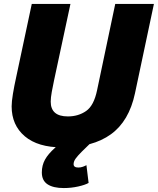

<svg xmlns="http://www.w3.org/2000/svg" viewBox="-20 -731 800 973"><path d="M296 16Q172 16 105.5 -40.5Q39 -97 39 -192Q39 -216 45.5 -255.5Q52 -295 62 -340L141 -711H337L254 -324Q248 -296 242.5 -266Q237 -236 237 -216Q237 -141 324 -141Q377 -141 416.5 -168.5Q456 -196 472 -274L564 -711H760L664 -258Q634 -117 542 -50.5Q450 16 296 16ZM303 222Q250 222 221 203Q192 184 192 143Q192 107 208 78Q224 49 259 18L311 -28L433 0L394 38Q374 58 363.5 72.5Q353 87 353 101Q353 118 377 118Q389 118 400 114Q411 110 418 106L429 196Q412 206 376.5 214Q341 222 303 222Z"/></svg>

Font: Geist Black
Style: Italic
Weight: 900
Italic angle: -12°
Designer: Basement.studio, Andrés Briganti, Mateo Zaragoza
Foundry: Basement.studio, Vercel, Andrés Briganti, Guido Ferreyra, Mateo Zaragoza
Version: Version 1.500; ttfautohint (v1.8.4.7-5d5b)